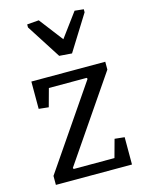

<svg xmlns="http://www.w3.org/2000/svg" viewBox="-122 -887 716 958"><g transform="rotate(-15 236.0 -407.5)"><path d="M438 0H44.9V-46.4L334.5 -470.2L331.5 -476.1H136.2L110.8 -383.3L60.1 -388.7V-529.8H441.9V-489.3L148.4 -59.6L151.4 -53.7H361.8L387.2 -146.5L438 -141.1ZM113.8 -810.5 174.8 -815.4 269 -692.4 359.9 -815.4 406.2 -810.5V-794.9L292.5 -612.8L227.5 -617.7L113.8 -794.9Z"/></g></svg>

Font: NoticiaText-Regular
Style: Regular
Weight: 400
Designer: JM Sole
Foundry: JM Sole
Version: Version 1.003